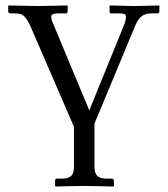

<svg xmlns="http://www.w3.org/2000/svg" viewBox="-20 -451 614 701"><path d="M250 157C250 186 241 201 208 201H188C184 201 181 204 181 209V228L183 230C183 230 250 228 286 228C325 228 394 230 394 230L396 228V209C396 204 392 201 387 201H368C335 201 325 186 325 157V0L474 -358C486 -386 501 -402 531 -402H553C559 -402 562 -404 562 -410V-429L561 -431C561 -431 482 -429 473 -429C460 -429 381 -431 381 -431L380 -429V-409C380 -406 381 -402 386 -402H415C436 -402 440 -399 440 -389C440 -383 437 -369 433 -360L306 -48L176 -360C171 -370 167 -383 167 -389C167 -398 173 -402 192 -402H221C225 -402 227 -406 227 -410V-429L226 -431C226 -431 123 -429 117 -429C104 -429 11 -431 11 -431L10 -429V-409C10 -403 17 -402 20 -402H32C46 -402 56 -400 61 -397C74 -389 84 -371 90 -358L250 12Z"/></svg>

Font: Libertinus Math
Style: Regular
Weight: 400
Designer: Philipp H. Poll
Foundry: Khaled Hosny
Version: Version 6.2